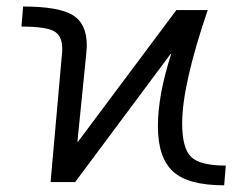

<svg xmlns="http://www.w3.org/2000/svg" viewBox="-20 -550 746 580"><path d="M44.9 -469.7 49.8 -530.3Q157.2 -530.3 199.7 -504.4Q242.2 -478.5 242.2 -413.1Q242.2 -405.3 240.2 -383.8L213.9 -122.1H215.8L512.7 -519.5H607.4Q530.3 -293 530.3 -177.7Q530.3 -102.5 557.1 -76.2Q584 -49.8 662.1 -49.8L657.2 9.8Q547.9 9.8 502.4 -32.2Q457 -74.2 457 -168.5Q457 -262.7 497.1 -386.7H495.1L207 0H132.8L167 -384.8Q168 -391.6 168 -403.3Q168 -442.4 142.6 -456.1Q117.2 -469.7 44.9 -469.7Z"/></svg>

Font: GenEi M Gothic v2 Regular
Style: Regular
Weight: 400
Version: Version 2.0